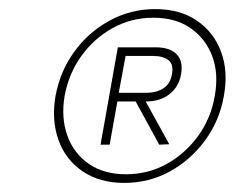

<svg xmlns="http://www.w3.org/2000/svg" viewBox="-20 -731 526 422"><path d="M102 -520Q112 -574 143 -617Q174 -660 220.5 -685.5Q267 -711 321 -711Q376 -711 413 -685.5Q450 -660 466 -617Q482 -574 472 -520Q463 -467 431.5 -423.5Q400 -380 354 -354.5Q308 -329 253 -329Q199 -329 161.5 -354.5Q124 -380 108.5 -423.5Q93 -467 102 -520ZM122 -520Q114 -472 128 -433Q142 -394 175 -371Q208 -348 257 -348Q306 -348 347 -371Q388 -394 416 -433Q444 -472 452 -520Q461 -569 446.5 -607.5Q432 -646 399 -669Q366 -692 317 -692Q268 -692 227 -669Q186 -646 158.5 -607.5Q131 -569 122 -520ZM322 -627H239L201 -413H221L238 -508H301Q332 -508 352.5 -524Q373 -540 378 -568Q383 -597 368 -612Q353 -627 322 -627ZM276 -512 330 -413 352 -414 298 -512ZM256 -608H317Q338 -608 350 -599Q362 -590 358 -568Q354 -546 338.5 -536.5Q323 -527 302 -527H241Z"/></svg>

Font: Poppins Variable
Style: Italic
Weight: 100
Italic angle: -10°
Designer: Jonny Pinhorn
Foundry: Indian Type Foundry
Version: Version 6.000